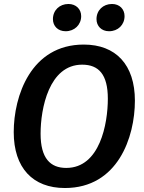

<svg xmlns="http://www.w3.org/2000/svg" viewBox="-20 -930 723 965"><path d="M310 -773C354 -773 388 -805 388 -849C388 -884 362 -910 324 -910C279 -910 246 -878 246 -834C246 -799 271 -773 310 -773ZM528 -773C573 -773 606 -805 606 -849C606 -884 581 -910 543 -910C498 -910 465 -878 465 -834C465 -799 490 -773 528 -773ZM401 -706C135 -706 49 -447 49 -266C49 -86 145 15 306 15C572 15 658 -240 658 -424C658 -605 562 -706 401 -706ZM393 -605C476 -605 522 -556 522 -434C522 -308 482 -86 313 -86C233 -86 184 -134 184 -258C184 -384 226 -605 393 -605Z"/></svg>

Font: Fira Sans Medium
Style: Italic
Weight: 500
Italic angle: -8°
Designer: bBox Type GmbH & Carrois Corporate GbR & Edenspiekermann AG
Foundry: bBox Type GmbH & Carrois Corporate GbR & Edenspiekermann AG
Version: Version 4.301;PS 004.301;hotconv 1.0.88;makeotf.lib2.5.64775